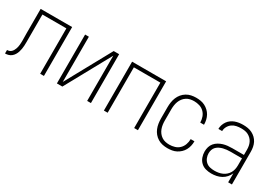

<svg xmlns="http://www.w3.org/2000/svg" viewBox="6 -1144 2488 1769"><g transform="rotate(30 1250.0 -260.0)"><path d="M17 0V-37Q29 -37 40.5 -41Q52 -45 60.5 -53Q69 -61 75 -71.5Q81 -82 85 -93Q89 -104 91.5 -115.5Q94 -127 95 -138.5Q96 -150 96.5 -162Q97 -174 97 -186Q97 -205 96.5 -223.5Q96 -242 96 -261V-520H431V0H391V-483H136V-261Q136 -252 136 -242Q136 -232 136 -223Q136 -205 136 -187Q136 -169 135 -151Q134 -133 131 -115.5Q128 -98 122.5 -81Q117 -64 107.5 -48.5Q98 -33 84 -21.5Q70 -10 52.5 -5Q35 0 17 0Z M569 0V-520H609V-39L873 -520H931V0H891V-481L627 0Z M1069 0V-520H1431V0H1391V-483H1109V0Z M1747 8Q1721 8 1695 2.5Q1669 -3 1646 -17Q1623 -31 1606 -51.5Q1589 -72 1579 -96.5Q1569 -121 1565 -147.5Q1561 -174 1561 -200V-320Q1561 -346 1565 -372.5Q1569 -399 1579 -423.5Q1589 -448 1606 -468.5Q1623 -489 1646 -503Q1669 -517 1695 -522.5Q1721 -528 1747 -528Q1772 -528 1796 -524Q1820 -520 1841.5 -509Q1863 -498 1881 -481Q1899 -464 1910.5 -443Q1922 -422 1927.5 -398Q1933 -374 1933 -350Q1933 -349 1933 -349Q1933 -349 1933 -348H1893Q1893 -348 1893 -348.5Q1893 -349 1893 -349Q1893 -378 1883 -406Q1873 -434 1852.5 -454Q1832 -474 1804 -482.5Q1776 -491 1747 -491Q1726 -491 1705 -486.5Q1684 -482 1666 -470Q1648 -458 1635 -441Q1622 -424 1614.5 -404Q1607 -384 1604 -362.5Q1601 -341 1601 -320V-200Q1601 -179 1604 -157.5Q1607 -136 1614.5 -116Q1622 -96 1635 -79Q1648 -62 1666 -50Q1684 -38 1705 -33.5Q1726 -29 1747 -29Q1776 -29 1804 -37.5Q1832 -46 1852.5 -66Q1873 -86 1883 -114Q1893 -142 1893 -171Q1893 -171 1893 -171.5Q1893 -172 1893 -172H1933Q1933 -171 1933 -171Q1933 -171 1933 -170Q1933 -146 1927.5 -122Q1922 -98 1910.5 -77Q1899 -56 1881 -39Q1863 -22 1841.5 -11Q1820 0 1796 4Q1772 8 1747 8Z M2214 8Q2184 8 2154.5 0Q2125 -8 2103 -29Q2081 -50 2071 -79Q2061 -108 2061 -138Q2061 -163 2068 -186.5Q2075 -210 2090.5 -228.5Q2106 -247 2127.5 -259.5Q2149 -272 2172 -279Q2195 -286 2219.5 -288.5Q2244 -291 2268 -291H2391V-348Q2391 -367 2387.5 -386Q2384 -405 2375.5 -422.5Q2367 -440 2353.5 -453.5Q2340 -467 2323 -476Q2306 -485 2287 -488Q2268 -491 2248 -491Q2223 -491 2198 -486Q2173 -481 2152.5 -466.5Q2132 -452 2119.5 -429Q2107 -406 2107 -381H2067Q2067 -403 2074 -424Q2081 -445 2093.5 -463Q2106 -481 2124 -494Q2142 -507 2162.5 -514.5Q2183 -522 2204.5 -525Q2226 -528 2248 -528Q2273 -528 2297 -524Q2321 -520 2343 -509Q2365 -498 2382.5 -481Q2400 -464 2411 -442.5Q2422 -421 2426.5 -396.5Q2431 -372 2431 -348V0H2391V-96Q2381 -71 2362.5 -50Q2344 -29 2320 -16Q2296 -3 2269 2.5Q2242 8 2214 8ZM2227 -29Q2248 -29 2269 -32.5Q2290 -36 2309.5 -44.5Q2329 -53 2345 -67Q2361 -81 2371.5 -99Q2382 -117 2386.5 -138Q2391 -159 2391 -180V-255H2268Q2249 -255 2230 -253Q2211 -251 2193 -246.5Q2175 -242 2157.5 -233.5Q2140 -225 2126.5 -211.5Q2113 -198 2107 -179.5Q2101 -161 2101 -142Q2101 -118 2110 -95Q2119 -72 2137 -56Q2155 -40 2179 -34.5Q2203 -29 2227 -29Z"/></g></svg>

Font: Zed Sans Extralight
Style: Regular
Weight: 200
Designer: Belleve Invis
Foundry: Belleve Invis
Version: Version 1.0.0; ttfautohint (v1.8.4)